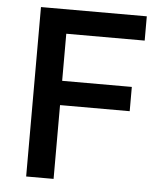

<svg xmlns="http://www.w3.org/2000/svg" viewBox="-51 -743 672 788"><g transform="rotate(5 285.0 -349.0)"><path d="M86 0V-698H522V-598H199V-404H486V-304H199V0Z"/></g></svg>

Font: IBM Plex Sans Arabic Medium
Style: Regular
Weight: 500
Designer: Mike Abbink, Paul van der Laan, Pieter van Rosmalen, Wael Morcos, Khajak Apelian
Foundry: Bold Monday
Version: Version 1.1